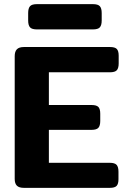

<svg xmlns="http://www.w3.org/2000/svg" viewBox="-20 -907 614 927"><path d="M116 -808V-844Q116 -867 125 -877Q134 -887 158 -887H429Q453 -887 462 -877Q471 -867 471 -844V-808Q471 -785 462 -775Q453 -765 429 -765H158Q134 -765 125 -775Q116 -785 116 -808ZM51 -43V-636Q51 -658 61.5 -669Q72 -680 96 -680H511Q535 -680 544 -670.5Q553 -661 553 -638V-601Q553 -578 544 -568Q535 -558 511 -558H216V-400H422Q446 -400 455 -390.5Q464 -381 464 -358V-323Q464 -300 455 -290Q446 -280 422 -280H216V-121H510Q534 -121 543 -111Q552 -101 552 -78V-42Q552 -19 543 -9.5Q534 0 510 0H96Q72 0 61.5 -10.5Q51 -21 51 -43Z"/></svg>

Font: Mitr Medium
Style: Regular
Weight: 500
Designer: Thanarat Vachiruckul
Foundry: Cadson Demak
Version: Version 1.002